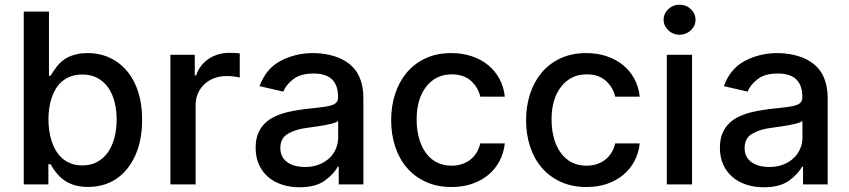

<svg xmlns="http://www.w3.org/2000/svg" viewBox="-20 -776 3573 808"><path d="M79.9 -727.3H186.1V-457H192.5Q197.4 -465.6 204.2 -475.3Q210.9 -485.1 219.5 -496.4Q228 -507.8 239.9 -517.9Q251.8 -528.1 267.6 -535.9Q283.4 -543.7 303.6 -548.1Q323.9 -552.6 349.1 -552.6Q414.8 -552.6 467 -519.2Q492.9 -502.5 513.5 -478.3Q534.1 -454.2 548.5 -422.9Q562.9 -391.7 570.5 -353.9Q578.1 -316.1 578.1 -271.7Q578.1 -184.3 548.7 -120.4Q518.5 -55.4 468 -22.4Q417.6 10.7 350.1 10.7Q322.1 10.7 299.2 4.8Q276.3 -1.1 257.3 -12.8Q238.3 -24.5 222.5 -42.4Q206.7 -60.4 192.5 -84.9H183.6V0H79.9ZM326.3 -79.9Q362.2 -79.9 389.2 -94.6Q416.2 -109.4 434.3 -135.3Q452.4 -161.2 461.6 -196.6Q470.9 -231.9 470.9 -272.7Q470.9 -313.2 461.8 -348Q452.8 -382.8 434.7 -408.2Q416.5 -433.6 389.6 -448Q362.6 -462.4 326.3 -462.4Q299.4 -462.4 278.4 -454.7Q257.5 -447.1 241.7 -433.8Q225.9 -420.5 214.8 -402.2Q203.8 -383.9 196.9 -362.9Q190 -342 187 -318.9Q183.9 -295.8 183.9 -272.7Q183.9 -250 187.1 -226.9Q190.3 -203.8 197.3 -182.4Q204.2 -160.9 215.2 -142.2Q226.2 -123.6 242 -109.7Q257.8 -95.9 278.8 -87.9Q299.7 -79.9 326.3 -79.9Z M697.1 -545.5H799.7V-458.8H805.4Q812.9 -481.5 826.7 -499.1Q840.6 -516.7 858.8 -528.8Q877.1 -540.8 898.8 -547.2Q920.5 -553.6 943.9 -553.6Q949.2 -553.6 955.4 -553.4Q961.6 -553.3 967.9 -553.1Q974.1 -552.9 979.6 -552.4Q985.1 -551.8 989 -551.1V-449.6Q985.8 -450.6 979.9 -451.7Q974.1 -452.8 966.6 -453.8Q959.2 -454.9 950.6 -455.4Q942.1 -456 933.6 -456Q906.2 -456 882.5 -447.3Q858.7 -438.6 841.1 -422.6Q823.5 -406.6 813.4 -383.9Q803.3 -361.2 803.3 -333.1V0H697.1Z M1264.9 -317.1Q1301.8 -321.4 1327.9 -324.2Q1354 -327.1 1370.6 -331.5Q1387.1 -335.9 1394.9 -343.9Q1402.7 -351.9 1402.7 -366.5V-369Q1402.7 -416.9 1377.3 -441.8Q1351.9 -466.6 1299 -466.6Q1245.4 -466.6 1214.8 -443.2Q1183.9 -419.7 1172.2 -390.6L1072.4 -413.4Q1099.1 -487.6 1161.6 -520.2Q1223.7 -552.6 1297.6 -552.6Q1313.6 -552.6 1331.3 -550.8Q1349.1 -549 1367 -544.9Q1384.9 -540.8 1402.5 -534.1Q1420.1 -527.3 1436.1 -517Q1452.4 -506.7 1465.9 -492.5Q1479.4 -478.3 1489 -459.3Q1498.6 -440.3 1503.9 -416.2Q1509.2 -392 1509.2 -362.2V0H1405.5V-74.6H1401.3Q1386 -44.4 1346.9 -16Q1308.2 12.1 1240.1 12.1Q1201.3 12.1 1167.6 1.2Q1133.9 -9.6 1109 -30.7Q1084.2 -51.8 1070 -82.9Q1055.8 -114 1055.8 -154.1Q1055.8 -185.4 1064.1 -208.6Q1072.4 -231.9 1087.2 -248.9Q1101.9 -266 1121.8 -277.7Q1141.7 -289.4 1165 -297.1Q1188.2 -304.7 1213.8 -309.3Q1239.3 -313.9 1264.9 -317.1ZM1159.8 -152.7Q1159.8 -131 1168.7 -115.8Q1177.6 -100.5 1192.3 -91.1Q1207 -81.7 1225.5 -77.4Q1244 -73.2 1263.1 -73.2Q1296.5 -73.2 1322.4 -83.5Q1348.4 -93.8 1366.3 -110.8Q1384.2 -127.8 1393.6 -150.2Q1403.1 -172.6 1403.1 -196.7V-267Q1399.5 -263.5 1390.3 -260.1Q1381 -256.7 1368.8 -253.9Q1356.5 -251.1 1342.5 -248.6Q1328.5 -246.1 1315.2 -244.1Q1301.8 -242.2 1290.3 -240.6Q1278.8 -239 1271.7 -237.9Q1226.2 -232.6 1192.8 -213.8Q1159.8 -195.3 1159.8 -152.7Z M1626.1 -270.2Q1626.1 -327.4 1642.2 -378.7Q1658.4 -430 1690.3 -468.8Q1722.3 -507.5 1769.7 -530Q1817.1 -552.6 1879.3 -552.6Q1925.8 -552.6 1965.2 -539.4Q2004.6 -526.3 2034.1 -502.1Q2063.6 -478 2081.9 -444.2Q2100.1 -410.5 2104.4 -369.3H2001.1Q1992.5 -407.7 1962.4 -435.4Q1932.2 -463.1 1881 -463.1Q1814.6 -463.1 1774.1 -411.9Q1733.3 -360.4 1733.3 -272.7Q1733.3 -249.3 1736.7 -225.9Q1740.1 -202.4 1747.5 -180.9Q1755 -159.4 1766.7 -140.8Q1778.4 -122.2 1794.7 -108.3Q1811.1 -94.5 1832.6 -86.6Q1854 -78.8 1881 -78.8Q1903.8 -78.8 1923.5 -85.2Q1943.2 -91.6 1958.8 -103.7Q1974.4 -115.8 1985.3 -133.2Q1996.1 -150.6 2001.1 -172.6H2104.4Q2100.1 -132.8 2082.7 -99.3Q2065.3 -65.7 2036.4 -41.2Q2007.5 -16.7 1968 -2.8Q1928.6 11 1880.3 11Q1819.2 11 1772 -10.7Q1724.8 -32.3 1692.3 -70.1Q1659.8 -108 1642.9 -159.3Q1626.1 -210.6 1626.1 -270.2Z M2193.9 -270.2Q2193.9 -327.4 2210 -378.7Q2226.2 -430 2258.2 -468.8Q2290.1 -507.5 2337.5 -530Q2384.9 -552.6 2447.1 -552.6Q2493.6 -552.6 2533 -539.4Q2572.4 -526.3 2601.9 -502.1Q2631.4 -478 2649.7 -444.2Q2668 -410.5 2672.2 -369.3H2568.9Q2560.4 -407.7 2530.2 -435.4Q2500 -463.1 2448.9 -463.1Q2382.5 -463.1 2342 -411.9Q2301.1 -360.4 2301.1 -272.7Q2301.1 -249.3 2304.5 -225.9Q2307.9 -202.4 2315.3 -180.9Q2322.8 -159.4 2334.5 -140.8Q2346.2 -122.2 2362.6 -108.3Q2378.9 -94.5 2400.4 -86.6Q2421.9 -78.8 2448.9 -78.8Q2471.6 -78.8 2491.3 -85.2Q2511 -91.6 2526.6 -103.7Q2542.3 -115.8 2553.1 -133.2Q2563.9 -150.6 2568.9 -172.6H2672.2Q2668 -132.8 2650.6 -99.3Q2633.2 -65.7 2604.2 -41.2Q2575.3 -16.7 2535.9 -2.8Q2496.4 11 2448.2 11Q2387.1 11 2339.8 -10.7Q2292.6 -32.3 2260.1 -70.1Q2227.6 -108 2210.8 -159.3Q2193.9 -210.6 2193.9 -270.2Z M2786.2 0V-545.5H2892.4V0ZM2772.7 -692.8Q2772.7 -706.7 2778.2 -718.2Q2783.7 -729.8 2793 -738.3Q2802.2 -746.8 2814.5 -751.6Q2826.7 -756.4 2839.8 -756.4Q2853.3 -756.4 2865.4 -751.6Q2877.5 -746.8 2886.7 -738.3Q2896 -729.8 2901.5 -718.2Q2907 -706.7 2907 -692.8Q2907 -679.3 2901.5 -667.8Q2896 -656.2 2886.5 -647.7Q2877.1 -639.2 2865.1 -634.4Q2853 -629.6 2839.8 -629.6Q2826.7 -629.6 2814.6 -634.4Q2802.6 -639.2 2793.3 -647.7Q2784.1 -656.2 2778.4 -667.8Q2772.7 -679.3 2772.7 -692.8Z M3218.8 -317.1Q3255.7 -321.4 3281.8 -324.2Q3307.9 -327.1 3324.4 -331.5Q3340.9 -335.9 3348.7 -343.9Q3356.5 -351.9 3356.5 -366.5V-369Q3356.5 -416.9 3331.1 -441.8Q3305.8 -466.6 3252.8 -466.6Q3199.2 -466.6 3168.7 -443.2Q3137.8 -419.7 3126.1 -390.6L3026.3 -413.4Q3052.9 -487.6 3115.4 -520.2Q3177.6 -552.6 3251.4 -552.6Q3267.4 -552.6 3285.2 -550.8Q3302.9 -549 3320.8 -544.9Q3338.8 -540.8 3356.4 -534.1Q3373.9 -527.3 3389.9 -517Q3406.2 -506.7 3419.7 -492.5Q3433.2 -478.3 3442.8 -459.3Q3452.4 -440.3 3457.7 -416.2Q3463.1 -392 3463.1 -362.2V0H3359.4V-74.6H3355.1Q3339.8 -44.4 3300.8 -16Q3262.1 12.1 3193.9 12.1Q3155.2 12.1 3121.4 1.2Q3087.7 -9.6 3062.9 -30.7Q3038 -51.8 3023.8 -82.9Q3009.6 -114 3009.6 -154.1Q3009.6 -185.4 3017.9 -208.6Q3026.3 -231.9 3041 -248.9Q3055.8 -266 3075.6 -277.7Q3095.5 -289.4 3118.8 -297.1Q3142 -304.7 3167.6 -309.3Q3193.2 -313.9 3218.8 -317.1ZM3113.6 -152.7Q3113.6 -131 3122.5 -115.8Q3131.4 -100.5 3146.1 -91.1Q3160.9 -81.7 3179.3 -77.4Q3197.8 -73.2 3217 -73.2Q3250.4 -73.2 3276.3 -83.5Q3302.2 -93.8 3320.1 -110.8Q3338.1 -127.8 3347.5 -150.2Q3356.9 -172.6 3356.9 -196.7V-267Q3353.3 -263.5 3344.1 -260.1Q3334.9 -256.7 3322.6 -253.9Q3310.4 -251.1 3296.3 -248.6Q3282.3 -246.1 3269 -244.1Q3255.7 -242.2 3244.1 -240.6Q3232.6 -239 3225.5 -237.9Q3180 -232.6 3146.7 -213.8Q3113.6 -195.3 3113.6 -152.7Z"/></svg>

Font: Inter P Medium
Style: Regular
Weight: 500
Designer: Rasmus Andersson
Foundry: rsms
Version: Version 3.018;git-588b23468